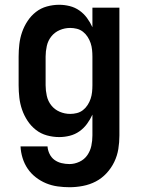

<svg xmlns="http://www.w3.org/2000/svg" viewBox="-20 -562 590 804"><path d="M271 222Q246 222 221 218.5Q196 215 173 205.5Q150 196 130 180.5Q110 165 96 144.5Q82 124 74.5 99.5Q67 75 66 51H179Q180 67 187.5 82.5Q195 98 208 107.5Q221 117 237.5 121Q254 125 271 125Q292 125 312.5 115.5Q333 106 345.5 88Q358 70 362.5 48.5Q367 27 367 5V-82Q358 -62 344.5 -43.5Q331 -25 312.5 -12Q294 1 272 6.5Q250 12 228 12Q202 12 176.5 5Q151 -2 130.5 -18Q110 -34 95.5 -56Q81 -78 72.5 -102.5Q64 -127 61 -153Q58 -179 58 -205V-325Q58 -351 61 -377Q64 -403 72.5 -427.5Q81 -452 95.5 -474Q110 -496 130.5 -512Q151 -528 176.5 -535Q202 -542 228 -542Q250 -542 272 -536.5Q294 -531 312.5 -518Q331 -505 344.5 -486.5Q358 -468 367 -448V-530H480V5Q480 34 475.5 62Q471 90 458.5 116Q446 142 426 163.5Q406 185 381 198Q356 211 327.5 216.5Q299 222 271 222ZM274 -85Q288 -85 302 -88.5Q316 -92 327.5 -101Q339 -110 347 -122.5Q355 -135 359.5 -148.5Q364 -162 365.5 -176.5Q367 -191 367 -205V-325Q367 -339 365.5 -353.5Q364 -368 359.5 -381.5Q355 -395 347 -407.5Q339 -420 327.5 -429Q316 -438 302 -441.5Q288 -445 274 -445Q251 -445 230 -436Q209 -427 195 -409.5Q181 -392 176 -369.5Q171 -347 171 -325V-205Q171 -183 176 -160.5Q181 -138 195 -120.5Q209 -103 230 -94Q251 -85 274 -85Z"/></svg>

Font: Lode Term
Style: Bold
Weight: 700
Monospace: yes
Designer: Belleve Invis
Foundry: Belleve Invis
Version: Version 29.2.0